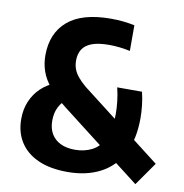

<svg xmlns="http://www.w3.org/2000/svg" viewBox="-84 -829 880 919"><g transform="rotate(10 356.5 -370.0)"><path d="M634 10 240.8 -294.1Q187.9 -335.8 157.9 -372.7Q127.8 -409.6 115.3 -446.2Q102.8 -482.7 102.8 -523Q102.8 -629.7 172.1 -689.7Q241.5 -749.7 382.8 -749.7Q414.8 -749.7 443.2 -746.6Q471.6 -743.5 497.4 -738V-613.4Q473 -618.8 446.2 -621.8Q419.3 -624.7 395.5 -624.7Q343.9 -624.7 312.3 -613.1Q280.6 -601.4 266.2 -578.8Q251.8 -556.2 251.8 -524Q251.8 -502 258.4 -483.5Q264.9 -465.1 279.8 -446.6Q294.7 -428.2 320 -406.8L713.2 -102.8ZM303.3 9Q218.6 9 160.4 -17.2Q102.2 -43.4 72.1 -90.9Q41.9 -138.4 41.9 -202.7Q41.9 -250.8 58.7 -289.6Q75.5 -328.5 104.5 -355.9Q133.4 -383.3 169.9 -397.8L245.2 -335.4Q218.7 -315.2 204.1 -287.1Q189.5 -258.9 189.5 -220.4Q189.5 -183.2 205 -156.7Q220.6 -130.3 249.7 -116.1Q278.8 -101.9 319.8 -101.9Q366.8 -101.9 403.8 -121.2Q440.8 -140.5 462.1 -184.8Q483.5 -229.1 483.5 -304.5Q483.5 -333.8 479.7 -367Q475.9 -400.2 468 -431.2H588.6Q596.2 -400.2 599.9 -367.4Q603.5 -334.5 603.5 -306.2Q603.5 -201.3 566.7 -131.3Q529.8 -61.2 462.3 -26.1Q394.8 9 303.3 9Z"/></g></svg>

Font: Encode Sans Condensed Thin
Style: Regular
Weight: 100
Width: 3
Designer: Multiple Designers
Foundry: Impallari Type
Version: Version 3.002